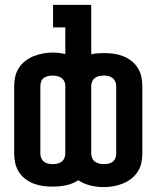

<svg xmlns="http://www.w3.org/2000/svg" viewBox="-20 -755 640 785"><path d="M404 10Q377 10 350 3.5Q323 -3 300 -18Q277 -3 250 2.5Q223 8 196 8Q176 8 156.5 5.5Q137 3 118.5 -4Q100 -11 84 -23Q68 -35 57.5 -51.5Q47 -68 42.5 -87Q38 -106 38 -126V-404Q38 -424 42.5 -443Q47 -462 58 -478.5Q69 -495 85 -507Q101 -519 119 -526Q137 -533 156.5 -536.5Q176 -540 196 -540Q208 -540 221 -538.5Q234 -537 247 -534V-643H197V-735H353V-533Q366 -536 379 -537Q392 -538 404 -538Q424 -538 443.5 -535.5Q463 -533 481.5 -526Q500 -519 516 -507Q532 -495 542.5 -478.5Q553 -462 557.5 -443Q562 -424 562 -404V-126Q562 -106 557.5 -87Q553 -68 542 -51.5Q531 -35 515 -23Q499 -11 481 -4Q463 3 443.5 6.5Q424 10 404 10ZM196 -84Q205 -84 214.5 -86Q224 -88 231.5 -93.5Q239 -99 243 -108Q247 -117 247 -126V-404Q247 -413 243 -422Q239 -431 231 -436.5Q223 -442 213.5 -444Q204 -446 195 -446Q186 -446 176.5 -444Q167 -442 159.5 -436.5Q152 -431 148.5 -422Q145 -413 145 -404V-126Q145 -117 149 -108Q153 -99 160.5 -93.5Q168 -88 177 -86Q186 -84 196 -84ZM405 -84Q414 -84 423.5 -86Q433 -88 440.5 -93.5Q448 -99 451.5 -108Q455 -117 455 -126V-404Q455 -413 451 -422Q447 -431 439.5 -436.5Q432 -442 423 -444Q414 -446 404 -446Q395 -446 385.5 -444Q376 -442 368.5 -436.5Q361 -431 357 -422Q353 -413 353 -404V-126Q353 -117 357 -108Q361 -99 369 -93.5Q377 -88 386.5 -86Q396 -84 405 -84Z"/></svg>

Font: Iosevka Curly Slab SmBdEx
Style: Regular
Weight: 600
Width: 7
Monospace: yes
Designer: Belleve Invis
Foundry: Belleve Invis
Version: Version 11.1.0; ttfautohint (v1.8.3)